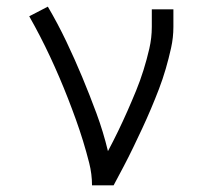

<svg xmlns="http://www.w3.org/2000/svg" viewBox="-20 -558 640 578"><path d="M257 0Q257 -34 248.5 -67.5Q240 -101 230 -133.5Q220 -166 208.5 -198Q197 -230 184.5 -262Q172 -294 158.5 -325.5Q145 -357 130.5 -388Q116 -419 100.5 -449Q85 -479 68 -509L124 -538Q154 -487 179.5 -433.5Q205 -380 227.5 -326Q250 -272 270.5 -216.5Q291 -161 305 -103Q321 -133 335.5 -163Q350 -193 363.5 -223.5Q377 -254 389.5 -284.5Q402 -315 412 -347Q422 -379 429.5 -411.5Q437 -444 437 -477V-530H502V-477Q502 -445 495 -413.5Q488 -382 479 -351Q470 -320 458.5 -290Q447 -260 434.5 -230.5Q422 -201 408.5 -172Q395 -143 381 -114Q367 -85 352 -56.5Q337 -28 322 0Z"/></svg>

Font: Iosevka Slab Light Extended
Style: Regular
Weight: 300
Width: 7
Monospace: yes
Designer: Belleve Invis
Foundry: Belleve Invis
Version: Version 11.1.0; ttfautohint (v1.8.3)